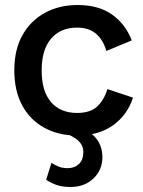

<svg xmlns="http://www.w3.org/2000/svg" viewBox="-20 -530 569 765"><path d="M289 -510Q373 -510 426.5 -472Q480 -434 505 -369L404 -327Q390 -373 361.5 -396.5Q333 -420 287 -420Q221 -420 183.5 -376Q146 -332 146 -250Q146 -166 183.5 -123Q221 -80 287 -80Q339 -80 366.5 -105Q394 -130 408 -175L510 -141Q487 -71 430 -30.5Q373 10 287 10Q213 10 156.5 -21Q100 -52 68.5 -110Q37 -168 37 -250Q37 -332 69.5 -390Q102 -448 159 -479Q216 -510 289 -510ZM224 -6 266 -32Q330 -16 359 16.5Q388 49 388 96Q388 147 352.5 181Q317 215 261 215Q227 215 204 206.5Q181 198 164 186L185 119Q198 127 213 133.5Q228 140 250 140Q277 140 294.5 123.5Q312 107 312 75Q312 50 293 31.5Q274 13 224 -6Z"/></svg>

Font: Prodigy Sans Medium
Style: Regular
Weight: 500
Designer: Wei Huang
Foundry: Wei Huang
Version: Version 1.003; ttfautohint (v1.8.3)